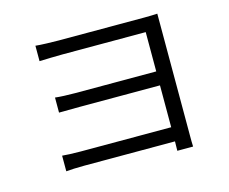

<svg xmlns="http://www.w3.org/2000/svg" viewBox="-102 -844 1203 1010"><g transform="rotate(-15 500.0 -338.5)"><path d="M153 -107V-22C173 -24 214 -26 254 -26H746L745 25H831C830 8 830 -14 830 -35C830 -141 830 -596 830 -639C830 -664 830 -685 830 -699C814 -698 788 -697 760 -697C659 -697 362 -697 293 -697C261 -697 191 -699 167 -702V-618C190 -619 261 -621 293 -621C362 -621 705 -621 746 -621V-407H305C263 -407 221 -409 196 -412V-330C220 -330 263 -331 306 -331H746V-103H253C210 -103 173 -105 153 -107Z"/></g></svg>

Font: Noto Sans Mono CJK HK
Style: Regular
Weight: 400
Designer: Ryoko NISHIZUKA 西塚涼子 (kana, bopomofo & ideographs); Paul D. Hunt (Latin, Greek & Cyrillic); Sandoll Communications 산돌커뮤니
Foundry: Adobe
Version: Version 2.004;hotconv 1.0.118;makeotfexe 2.5.65603